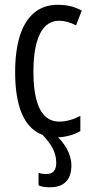

<svg xmlns="http://www.w3.org/2000/svg" viewBox="-20 -566 383 805"><path d="M220.2 9.8Q161.1 9.8 121.8 -21Q82.5 -51.8 63 -112.8Q43.5 -173.8 43.5 -264.2Q43.5 -352.5 63.2 -415.5Q83 -478.5 123 -512.2Q163.1 -545.9 223.1 -545.9Q253.4 -545.9 277.6 -539.6Q301.8 -533.2 322.8 -521.5L298.8 -459.5Q280.8 -469.2 262.9 -474.1Q245.1 -479 228 -479Q192.9 -479 168.9 -454.8Q145 -430.7 132.6 -383.3Q120.1 -335.9 120.1 -265.1Q120.1 -196.3 132.1 -149.9Q144 -103.5 168.2 -79.8Q192.4 -56.2 228.5 -56.2Q250 -56.2 272.2 -62.3Q294.4 -68.4 316.9 -80.1V-16.6Q296.4 -3.9 269.3 2.9Q242.2 9.8 220.2 9.8ZM215.8 116.2Q215.8 86.9 202.4 59.1Q189 31.2 155.3 -3.9H208Q239.7 21.5 259.5 56.6Q279.3 91.8 279.3 127.9Q279.3 172.4 256.6 195.8Q233.9 219.2 189 219.2Q175.3 219.2 163.3 217.5Q151.4 215.8 141.6 210.9V158.2Q147 160.6 155.3 162.1Q163.6 163.6 173.8 163.6Q195.3 163.6 205.6 151.9Q215.8 140.1 215.8 116.2Z"/></svg>

Font: Open Sans Condensed
Style: Regular
Weight: 400
Width: 3
Designer: Monotype Design Team
Foundry: Monotype Imaging Inc.
Version: Version 3.000